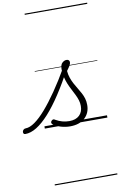

<svg xmlns="http://www.w3.org/2000/svg" viewBox="-341 -1086 1039 1662"><g transform="rotate(-10 179.0 -255.0)"><path d="M-174 17Q-185 17 -189 9.5Q-193 2 -191.5 -7Q-190 -16 -182 -23.5Q-174 -31 -162 -31Q-127 -31 -81.5 -63Q-36 -95 16.5 -155.5Q69 -216 128 -301.5Q187 -387 249 -495L280 -480Q216 -361 155 -268Q94 -175 36.5 -111.5Q-21 -48 -73.5 -15.5Q-126 17 -174 17ZM220 19Q178 19 138.5 7Q99 -5 73 -24Q63 -33 63 -41.5Q63 -50 71 -58Q80 -66 86.5 -66Q93 -66 103 -59Q131 -43 160 -35Q189 -27 221 -27Q278 -27 309.5 -57Q341 -87 341 -139Q341 -165 333.5 -189.5Q326 -214 313.5 -239.5Q301 -265 287 -291.5Q273 -318 260.5 -347.5Q248 -377 240 -410.5Q232 -444 232 -481Q232 -520 250 -536.5Q268 -553 287 -553Q301 -553 307.5 -546Q314 -539 314 -528Q314 -515 303.5 -497.5Q293 -480 276 -458Q279 -424 289 -395.5Q299 -367 312.5 -342Q326 -317 340.5 -293.5Q355 -270 368 -246Q381 -222 389 -196Q397 -170 397 -138Q397 -68 350 -24.5Q303 19 220 19ZM0 490H550V500H0ZM0 -20H550V0H0ZM0 -505H550V-500H0ZM0 -1010H550V-1000H0Z"/></g></svg>

Font: Playwrite AU QLD Guides
Style: Regular
Weight: 400
Designer: Veronika Burian, José Scaglione
Foundry: TypeTogether
Version: Version 1.003